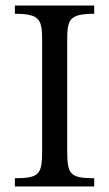

<svg xmlns="http://www.w3.org/2000/svg" viewBox="-20 -677 397 697"><path d="M133 -131C133 -45 124 -30 34 -30V0H322V-30C233 -30 224 -45 224 -131V-525C224 -603 227 -627 322 -627V-657H34V-627C129 -627 133 -603 133 -525Z"/></svg>

Font: mjx-stx-n
Style: Regular
Weight: 500
Version: 1.0.0